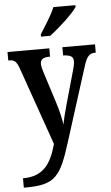

<svg xmlns="http://www.w3.org/2000/svg" viewBox="-64 -807 626 1084"><g transform="rotate(-5 248.5 -265.5)"><path d="M197 -619V-606H249C303 -646 384 -721 406 -756V-766H281C263 -721 225 -663 197 -619ZM26 182V235H39C206 235 237 189 297 -3L428 -416C446 -475 462 -489 495 -489H497V-536H312V-489H316C352 -487 370 -479 370 -452C370 -436 365 -415 360 -399L305 -204C296 -170 286 -134 280 -100C276 -131 266 -177 248 -233L195 -399C188 -420 183 -439 183 -453C183 -476 197 -489 235 -489H238V-536H1V-488H5C34 -488 47 -480 62 -438L217 4C187 113 143 182 26 182Z"/></g></svg>

Font: Noto Serif Bengali Condensed SemiBold
Style: Regular
Weight: 600
Width: 3
Designer: Juan Bruce, Universal Thirst, Indian Type Foundry and the Monotype Design Team.
Foundry: Monotype Imaging Inc.
Version: Version 2.003